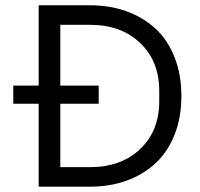

<svg xmlns="http://www.w3.org/2000/svg" viewBox="-20 -700 751 720"><path d="M125 0V-311H29.8V-378.9H125V-680.2H317.9Q391.6 -680.2 453.6 -658Q515.6 -635.7 561.8 -593.8Q607.9 -551.8 634 -486.6Q660.2 -421.4 660.2 -339.8Q660.2 -258.3 634 -193.4Q607.9 -128.4 561.8 -86.4Q515.6 -44.4 453.6 -22.2Q391.6 0 317.9 0ZM206.1 -73.2H317.9Q434.1 -73.2 505.6 -141.1Q577.1 -209 577.1 -319.8V-359.9Q577.1 -470.7 505.6 -538.8Q434.1 -606.9 317.9 -606.9H206.1V-378.9H350.1V-311H206.1Z"/></svg>

Font: TASA Orbiter Text
Style: Regular
Weight: 400
Designer: Weizhong Zhang
Version: Version 1.000;Glyphs 3.1.2 (3151)